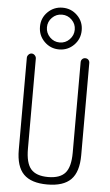

<svg xmlns="http://www.w3.org/2000/svg" viewBox="-65 -1050 630 1101"><g transform="rotate(5 250.0 -499.0)"><path d="M70.3 -174.8V-704.1Q70.3 -713.9 78.1 -722.2Q85.9 -730.5 96.2 -730.5Q106.4 -730.5 114.3 -722.2Q122.1 -713.9 122.1 -704.1V-184.6Q122.1 -102.5 152.3 -67.9Q182.6 -33.2 251 -33.2Q319.3 -33.2 349.6 -67.9Q379.9 -102.5 379.9 -184.6V-705.1Q379.9 -715.8 386.7 -723.1Q393.6 -730.5 404.8 -730.5Q416 -730.5 422.9 -723.1Q429.7 -715.8 429.7 -705.1V-174.8Q429.7 -78.1 386.2 -34.2Q342.8 9.8 250 9.8Q157.2 9.8 113.8 -34.2Q70.3 -78.1 70.3 -174.8ZM306.6 -831.5Q330.1 -855.5 330.1 -888.2Q330.1 -920.9 306.6 -944.3Q283.2 -967.8 250 -967.8Q216.8 -967.8 193.4 -944.3Q169.9 -920.9 169.9 -888.2Q169.9 -855.5 193.4 -831.5Q216.8 -807.6 250 -807.6Q283.2 -807.6 306.6 -831.5ZM165 -802.7Q129.9 -837.9 129.9 -888.2Q129.9 -938.5 165 -973.1Q200.2 -1007.8 250 -1007.8Q299.8 -1007.8 335 -973.1Q370.1 -938.5 370.1 -888.2Q370.1 -837.9 335 -802.7Q299.8 -767.6 250 -767.6Q200.2 -767.6 165 -802.7Z"/></g></svg>

Font: Rounded Mgen+ 1mn light
Style: Regular
Weight: 200
Designer: [Source Han Sans]
Ryoko NISHIZUKA  (kana & ideographs); Paul D. Hunt (Latin, Greek & Cyrillic); Wenlong ZHANG  (bopomofo
Version: Version 1.059.20150602